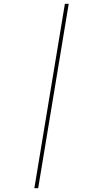

<svg xmlns="http://www.w3.org/2000/svg" viewBox="-20 -843 540 1006"><path d="M160 143 320 -823H340L180 143Z"/></svg>

Font: Iosevka Curly Slab ThObl
Style: Regular
Weight: 100
Italic angle: -9°
Monospace: yes
Designer: Belleve Invis
Foundry: Belleve Invis
Version: Version 11.0.0; ttfautohint (v1.8.3)